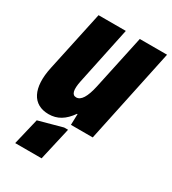

<svg xmlns="http://www.w3.org/2000/svg" viewBox="-188 -654 876 976"><g transform="rotate(30 250.5 -165.5)"><path d="M130 10C181 10 220 -14 255 -64H258L256 0H384L501 -553H341L273 -236C258 -167 237 -134 209 -134C183 -134 177 -162 188 -216L259 -553H99L23 -199C-5 -69 35 10 130 10ZM57 222H212L256 29H233L94 67Z"/></g></svg>

Font: Noto Sans ExtraCondensed Black
Style: Italic
Weight: 900
Width: 2
Italic angle: -12°
Designer: Monotype Design Team
Foundry: Monotype Imaging Inc.
Version: Version 2.013